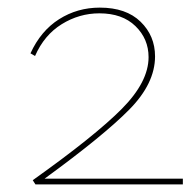

<svg xmlns="http://www.w3.org/2000/svg" viewBox="-20 -484 513 504"><path d="M97 -15H460V0H73L66 -11Q229 -127 299.5 -198Q370 -269 370 -334Q370 -382 335.5 -415.5Q301 -449 241 -449Q188 -449 142 -420.5Q96 -392 72 -337L60 -344Q87 -403 135 -433.5Q183 -464 242 -464Q311 -464 349 -427Q387 -390 387 -336Q387 -265 319.5 -196.5Q252 -128 97 -15Z"/></svg>

Font: EauTestSC Thin
Style: Regular
Weight: 250
Designer: Christian Thalmann (Catharsis Fonts)
Version: Version 0.001;PS 000.001;hotconv 1.0.88;makeotf.lib2.5.64775